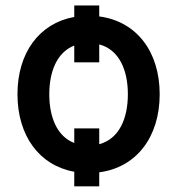

<svg xmlns="http://www.w3.org/2000/svg" viewBox="-20 -609 662 688"><path d="M335.6 -589.5H246.1V-548.3C120.7 -525.6 42.6 -419.7 42.6 -271.3C42.6 -122.9 120.7 -16 246.1 6.4V58.6H335.6V8.5C468.8 -8.9 552.2 -117.9 552.2 -271.3C552.2 -424.7 468.8 -532.7 335.6 -550.1ZM156.6 -271.3C156.6 -352.6 184.3 -421.9 246.1 -445.7V-385.7H335.6V-449.9C406.6 -431.1 438.2 -358.7 438.2 -271.3C438.2 -183.9 406.6 -111.2 335.6 -92.3V-148.8H246.1V-96.6C184.3 -120.4 156.6 -189.3 156.6 -271.3Z"/></svg>

Font: Magic Ui Pro Semi Bold
Style: Regular
Weight: 600
Designer: Stefan Endress, Andreas Faust
Version: Version 1.000;FEAKit 1.0